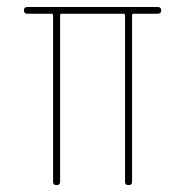

<svg xmlns="http://www.w3.org/2000/svg" viewBox="-20 -540 540 560"><path d="M59.6 -500Q49.8 -500 49.8 -509.8Q49.8 -519.5 59.6 -519.5H440.4Q450.2 -519.5 450.2 -509.8Q450.2 -500 440.4 -500H370.1Q365.2 -500 365.2 -495.1V-9.8Q365.2 0 355 0Q344.7 0 344.7 -9.8V-495.1Q344.7 -500 339.8 -500H160.2Q155.3 -500 155.3 -495.1V-9.8Q155.3 0 145 0Q134.8 0 134.8 -9.8V-495.1Q134.8 -500 129.9 -500Z"/></svg>

Font: Rounded-X Mgen+ 2m thin
Style: Regular
Weight: 100
Designer: [Source Han Sans]
Ryoko NISHIZUKA  (kana & ideographs); Paul D. Hunt (Latin, Greek & Cyrillic); Wenlong ZHANG  (bopomofo
Version: Version 1.059.20150602